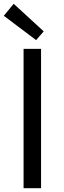

<svg xmlns="http://www.w3.org/2000/svg" viewBox="-23 -990 336 1010"><path d="M101 0H193V-733H101ZM167 -779 207 -825 49 -970 -3 -907Z"/></svg>

Font: Noto Sans Mono CJK HK
Style: Regular
Weight: 400
Designer: Ryoko NISHIZUKA 西塚涼子 (kana, bopomofo & ideographs); Paul D. Hunt (Latin, Greek & Cyrillic); Sandoll Communications 산돌커뮤니
Foundry: Adobe
Version: Version 2.004;hotconv 1.0.118;makeotfexe 2.5.65603